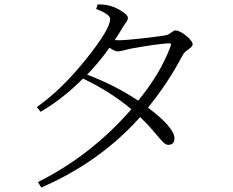

<svg xmlns="http://www.w3.org/2000/svg" viewBox="-20 -794 1040 857"><path d="M741.2 -586.9Q745.1 -595.7 742.2 -598.6Q739.3 -601.6 731.4 -600.6Q677.7 -597.7 560.5 -576.2Q552.7 -574.2 532.7 -569.3Q512.7 -564.5 505.9 -564.5Q492.2 -564.5 468.8 -581.1Q423.8 -517.6 369.1 -460.9Q500 -410.2 596.7 -344.7Q696.3 -465.8 741.2 -586.9ZM409.2 -753.9 416 -774.4Q450.2 -774.4 472.7 -767.6Q499 -759.8 524.9 -743.2Q550.8 -726.6 550.8 -714.8Q550.8 -707 546.9 -700.2Q543 -693.4 535.2 -683.1Q527.3 -672.9 522.5 -663.1Q510.7 -642.6 492.2 -615.2Q498 -614.3 506.8 -614.3Q541 -614.3 613.8 -622.6Q686.5 -630.9 714.8 -635.7Q730.5 -637.7 743.2 -647.9Q755.9 -658.2 762.7 -658.2Q781.2 -658.2 810.5 -634.8Q839.8 -611.3 839.8 -594.7Q839.8 -586.9 820.3 -573.2Q800.8 -559.6 794.9 -546.9Q731.4 -425.8 640.6 -313.5Q757.8 -225.6 758.8 -176.8Q758.8 -147.5 730.5 -147.5Q719.7 -147.5 707 -160.6Q694.3 -173.8 666 -207.5Q637.7 -241.2 605.5 -271.5Q424.8 -69.3 164.1 43L149.4 18.6Q387.7 -100.6 566.4 -306.6Q472.7 -384.8 350.6 -443.4Q258.8 -351.6 161.1 -294.9L144.5 -316.4Q253.9 -392.6 362.8 -528.3Q471.7 -664.1 471.7 -709Q471.7 -730.5 409.2 -753.9Z"/></svg>

Font: GenYoMin TW TTF Light
Style: Regular
Weight: 300
Version: Version 1.300